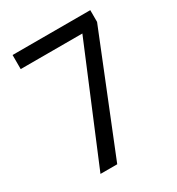

<svg xmlns="http://www.w3.org/2000/svg" viewBox="-171 -823 862 933"><g transform="rotate(-30 260.0 -357.0)"><path d="M120 0 385 -635H39V-714H475V-648L214 0Z"/></g></svg>

Font: Noto Sans Thai SemiCondensed
Style: Regular
Weight: 400
Width: 4
Designer: Monotype Design Team
Foundry: Monotype Imaging Inc.
Version: Version 2.001